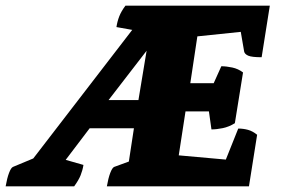

<svg xmlns="http://www.w3.org/2000/svg" viewBox="-71 -661 1002 681"><path d="M-51 0Q-46 -29 -39 -47.5Q-32 -66 -25 -69L47 -99L398 -555L342 -565Q345 -585 352 -603Q359 -621 374 -641H886L857 -458Q822 -458 809.5 -463.5Q797 -469 795 -478L783 -548L629 -532L604 -366H687L714 -426Q732 -426 753 -421.5Q774 -417 791 -404L762 -224Q741 -211 719 -206.5Q697 -202 679 -202L670 -266H587L563 -110L730 -95L774 -205Q792 -205 808.5 -200.5Q825 -196 841 -183L812 0H308Q313 -29 320 -47.5Q327 -66 334 -69L386 -88L404 -206H247L162 -94L225 -76Q222 -57 215 -39.5Q208 -22 192 0ZM314 -306H420L449 -481Z"/></svg>

Font: Petrona Black
Style: Italic
Weight: 900
Italic angle: -9°
Designer: Ringo R. Seeber
Foundry: Ringo R. Seeber
Version: Version 2.001; ttfautohint (v1.8.3)